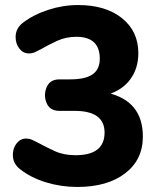

<svg xmlns="http://www.w3.org/2000/svg" viewBox="-20 -734 640 762"><path d="M287 8Q222 8 162 -10.5Q102 -29 59 -63Q31 -85 31 -119Q31 -146 46 -165Q61 -184 83 -184Q97 -184 107.5 -179Q118 -174 132 -167Q163 -150 198 -134Q233 -118 280 -118Q395 -118 395 -208Q395 -294 276 -294H216Q178 -294 165 -325Q152 -356 165 -387.5Q178 -419 216 -419H258Q319 -419 347.5 -439Q376 -459 376 -501Q376 -588 283 -588Q242 -588 207 -572Q172 -556 143 -539Q130 -532 119 -527Q108 -522 94 -522Q72 -522 57 -541Q42 -560 42 -587Q42 -621 70 -643Q113 -676 171.5 -695Q230 -714 290 -714Q399 -714 464 -662Q529 -610 529 -523Q529 -462 496.5 -418.5Q464 -375 405 -358V-366Q547 -334 547 -192Q547 -100 476.5 -46Q406 8 287 8Z"/></svg>

Font: Nunito VF Beta Light
Style: Regular
Weight: 300
Designer: Vernon Adams
Foundry: newtypography
Version: Version 3.001